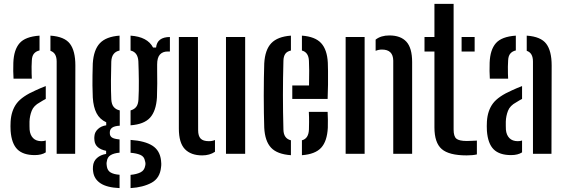

<svg xmlns="http://www.w3.org/2000/svg" viewBox="-20 -790 2904 986"><path d="M49.5 -386Q47 -423 48.5 -468Q51 -534.5 80.5 -568.2Q110 -602 183 -607V-531Q165 -527 154.8 -515Q144.5 -503 143.5 -480Q142.5 -467.5 142.2 -448.2Q142 -429 142.5 -411.5Q143 -394 143.5 -386ZM271 0V-474Q271 -518.5 239 -529V-607Q311.5 -602 339.2 -565.2Q367 -528.5 367 -454L366 0ZM34.5 -117.5Q34 -129.5 33.8 -142Q33.5 -154.5 34.5 -166Q38 -222 65.5 -258.8Q93 -295.5 164 -326.5Q176 -332 188.8 -337.5Q201.5 -343 215 -348V-282Q208 -278.5 200.8 -274.2Q193.5 -270 185 -264.5Q153 -247.5 142.8 -221Q132.5 -194.5 131.5 -165.5Q131.5 -152 131.5 -143.2Q131.5 -134.5 132 -124.5Q134.5 -96.5 150 -80.8Q165.5 -65 193 -65Q205.5 -65 215 -68.5V-7.5Q193.5 6.5 158.5 6.5Q99 6.5 69.2 -23Q39.5 -52.5 34.5 -117.5Z M594 176Q528.5 173 496 151.2Q463.5 129.5 458.5 92.5Q457.5 86.5 457 79Q456.5 71.5 457.5 64.5Q459.5 38 478 21.5Q496.5 5 525 0.5V-15.5Q469 -27 465 -69Q464 -77 464.2 -81.5Q464.5 -86 465 -92Q466.5 -112 483.2 -127.5Q500 -143 525.5 -146.5V-162Q492 -177.5 475.8 -208.8Q459.5 -240 456.5 -289.5Q455 -325 454.8 -351Q454.5 -377 455 -403Q455.5 -429 456.5 -464.5Q461 -534.5 493 -568.2Q525 -602 594 -607V-530.5Q553.5 -522 551.5 -473.5Q550 -429.5 549.8 -375.2Q549.5 -321 551.5 -279.5Q553 -254 564 -240.8Q575 -227.5 595 -223V-144.5Q567.5 -143 555.8 -134.2Q544 -125.5 544 -110.5V-105.5Q544 -91.5 554.8 -84Q565.5 -76.5 594 -74V-6Q565 -3.5 548 6.8Q531 17 528.5 39.5Q527 45 527.2 51.5Q527.5 58 528.5 63.5Q531.5 86 548.2 95.8Q565 105.5 594 107.5ZM650.5 -146.5V-223Q669 -228 679.2 -240.8Q689.5 -253.5 691 -278.5Q693.5 -321.5 693 -374.8Q692.5 -428 690.5 -476Q687.5 -522 650.5 -530.5V-607Q737.5 -601 766 -546H781.5Q787 -599.5 852.5 -600V-525.5H840.5Q815.5 -525.5 801.2 -509.8Q787 -494 787 -459V-433Q787.5 -391 787.5 -361.2Q787.5 -331.5 786 -289.5Q781.5 -219.5 750.5 -185.5Q719.5 -151.5 650.5 -146.5ZM650.5 176V108Q682 105 701.8 95Q721.5 85 725.5 62Q729 49.5 724.5 36.5Q721 14 701 5.5Q681 -3 650.5 -5.5V-71.5Q724 -66.5 762.8 -41.8Q801.5 -17 807 34.5Q808 41.5 808.2 50.2Q808.5 59 807 69Q801.5 125 758.2 148.5Q715 172 650.5 176Z M898.5 -129.5V-600H996.5L997.5 -121.5Q997.5 -92 1010.2 -78.5Q1023 -65 1052.5 -65Q1070.5 -65 1084 -71V-10.5Q1056.5 8 1018.5 8Q960.5 8 929.5 -24.2Q898.5 -56.5 898.5 -129.5ZM1140.5 0V-600H1239V0Z M1337 -134Q1336 -167 1335.2 -209.8Q1334.5 -252.5 1334.5 -298.8Q1334.5 -345 1335.2 -388.2Q1336 -431.5 1337 -464.5Q1341 -534.5 1373.2 -568.2Q1405.5 -602 1474 -607V-530.5Q1453.5 -526 1444.8 -513Q1436 -500 1435.5 -478Q1433 -386 1433 -301.8Q1433 -217.5 1435.5 -124Q1436.5 -78.5 1474 -69.5V7Q1403 2 1371.8 -31.8Q1340.5 -65.5 1337 -134ZM1481 -282V-351H1567Q1568 -390 1567.8 -427.5Q1567.5 -465 1566.5 -478Q1564.5 -521.5 1530.5 -530.5V-607Q1598.5 -602 1629.2 -568.5Q1660 -535 1663.5 -468Q1664 -456.5 1664.5 -425.2Q1665 -394 1664.5 -355.2Q1664 -316.5 1662.5 -282ZM1530.5 7V-69.5Q1564.5 -78 1566.5 -124.5Q1567 -139.5 1567.2 -163.2Q1567.5 -187 1566 -215.5H1662.5Q1663.5 -201.5 1663.8 -176Q1664 -150.5 1663.5 -134Q1660 -65 1629.5 -31.5Q1599 2 1530.5 7Z M1999.5 0V-479Q1998.5 -535.5 1941.5 -535.5Q1925 -535.5 1909 -529V-586.5Q1936 -608 1979.5 -608Q2037.5 -608 2067 -575.8Q2096.5 -543.5 2096.5 -471V0ZM1755 0V-600H1852.5V0Z M2160 -525.5V-600H2211V-770H2309.5V-124.5Q2309.5 -90 2323.5 -78Q2337.5 -66 2377.5 -66Q2392 -66 2403.2 -66.8Q2414.5 -67.5 2429 -68V3Q2407.5 8 2376.5 8Q2286 8 2248.5 -24.5Q2211 -57 2211 -136V-525.5ZM2350.5 -525.5V-600H2417.5V-525.5Z M2495.5 -386Q2493 -423 2494.5 -468Q2497 -534.5 2526.5 -568.2Q2556 -602 2629 -607V-531Q2611 -527 2600.8 -515Q2590.5 -503 2589.5 -480Q2588.5 -467.5 2588.2 -448.2Q2588 -429 2588.5 -411.5Q2589 -394 2589.5 -386ZM2717 0V-474Q2717 -518.5 2685 -529V-607Q2757.5 -602 2785.2 -565.2Q2813 -528.5 2813 -454L2812 0ZM2480.5 -117.5Q2480 -129.5 2479.8 -142Q2479.5 -154.5 2480.5 -166Q2484 -222 2511.5 -258.8Q2539 -295.5 2610 -326.5Q2622 -332 2634.8 -337.5Q2647.5 -343 2661 -348V-282Q2654 -278.5 2646.8 -274.2Q2639.5 -270 2631 -264.5Q2599 -247.5 2588.8 -221Q2578.5 -194.5 2577.5 -165.5Q2577.5 -152 2577.5 -143.2Q2577.5 -134.5 2578 -124.5Q2580.5 -96.5 2596 -80.8Q2611.5 -65 2639 -65Q2651.5 -65 2661 -68.5V-7.5Q2639.5 6.5 2604.5 6.5Q2545 6.5 2515.2 -23Q2485.5 -52.5 2480.5 -117.5Z"/></svg>

Font: Big Shoulders Stencil Text SemiBold
Style: Regular
Weight: 600
Designer: Patric King
Foundry: XO Type Co
Version: Version 1.000